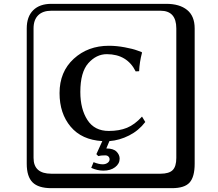

<svg xmlns="http://www.w3.org/2000/svg" viewBox="-20 -774 1140 1006"><path d="M495.1 43.9 484.9 33.7 516.1 -34.7Q408.2 -41 350.1 -110.4Q292 -179.7 292 -286.1Q292 -397.9 366.5 -466.1Q440.9 -534.2 550.8 -534.2Q590.8 -534.2 633.8 -526.1Q676.8 -518.1 699.7 -509.3L722.2 -501L724.1 -498Q710.9 -448.2 709 -400.9L690.9 -399.9Q646 -489.7 540 -490.2Q484.9 -490.2 442.9 -443.1Q400.9 -396 400.9 -292Q400.9 -203.1 438 -145.5Q475.1 -87.9 549.8 -87.9Q605 -87.9 645.5 -104.5Q686 -121.1 724.1 -163.1L741.2 -134.8Q707 -89.8 656.5 -64.2Q606 -38.6 553.2 -34.7L537.1 3.9Q574.2 3.9 590.6 20.5Q606.9 37.1 606.9 57.1Q606.9 84 583 102.1Q559.1 120.1 522 120.1Q490.2 120.1 458 105.5L470.2 75.7Q498 86.9 518.1 86.9Q533.2 86.9 543.7 79.3Q554.2 71.8 554.2 61Q554.2 52.2 548.1 46.1Q542 40 530.8 40Q506.8 40 495.1 43.9ZM249 -717.8Q204.1 -717.8 179.9 -693.8Q155.8 -669.9 155.8 -625V53.2Q155.8 136.2 249 136.2H820.8Q865.7 136.2 884.8 117.2Q903.8 98.1 903.8 53.2V-625Q903.8 -717.8 820.8 -717.8ZM1000 84Q1000 152.8 973.4 182.4Q946.8 211.9 880.9 211.9H249Q181.2 211.9 150.6 181.4Q120.1 150.9 120.1 84V-625Q120.1 -687 154.1 -720.5Q188 -753.9 249 -753.9H851.1Q920.9 -753.9 960.4 -721.9Q1000 -689.9 1000 -625Z"/></svg>

Font: Linux Biolinum Keyboard
Style: Regular
Weight: 700
Designer: Philipp H. Poll
Foundry: Philipp H. Poll
Version: Version 0.6.1 ; ttfautohint (v0.9)